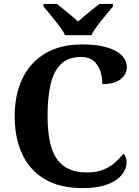

<svg xmlns="http://www.w3.org/2000/svg" viewBox="-20 -951 708 981"><path d="M401 10Q285 10 208 -36Q131 -82 93 -164.5Q55 -247 55 -358Q55 -466 94 -548.5Q133 -631 210 -677.5Q287 -724 400 -724Q477 -724 527.5 -708.5Q578 -693 603 -667Q628 -641 628 -608Q628 -571 596 -546Q564 -521 503 -521Q503 -554 493 -586Q483 -618 459 -639Q435 -660 393 -660Q330 -660 292.5 -624.5Q255 -589 239 -522Q223 -455 223 -358Q223 -262 242.5 -198Q262 -134 306.5 -102Q351 -70 425 -70Q474 -70 509 -84.5Q544 -99 568.5 -121Q593 -143 610 -165Q618 -159 622.5 -147Q627 -135 627 -122Q627 -101 615.5 -78Q604 -55 578 -35Q552 -15 508.5 -2.5Q465 10 401 10ZM312 -771Q302 -794 281.5 -820.5Q261 -847 239.5 -873Q218 -899 202 -918V-931H271Q285 -920 304.5 -904Q324 -888 344 -871.5Q364 -855 379 -841Q394 -855 414 -871.5Q434 -888 454 -904Q474 -920 488 -931H557V-918Q542 -899 520 -873Q498 -847 478 -820.5Q458 -794 447 -771Z"/></svg>

Font: Noto Serif Tamil
Style: Regular
Weight: 400
Designer: Indian Type Foundry, Tom Grace, and the Monotype Design Team
Foundry: Monotype Imaging Inc.
Version: Version 2.003